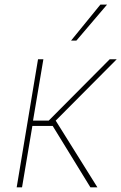

<svg xmlns="http://www.w3.org/2000/svg" viewBox="-20 -798 517 818"><path d="M51.1 0 142 -545.5H164.8L120.7 -284.1H187.5L447.4 -545.5H477.3L217.3 -284.1L394.9 0H365.1L204.5 -261.4H117.9L73.9 0ZM282.7 -625 407.7 -778.4H436.1L305.4 -625Z"/></svg>

Font: Inter Thin  BETA
Style: Italic
Weight: 100
Italic angle: -9.39999°
Designer: Rasmus Andersson
Foundry: rsms
Version: Version 3.011;git-f93a4a705